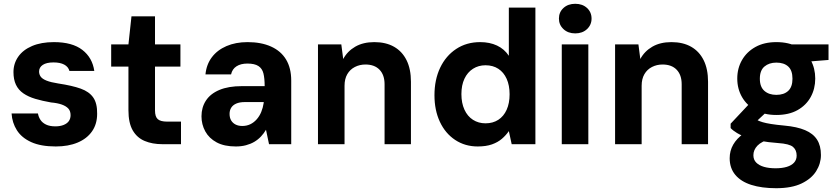

<svg xmlns="http://www.w3.org/2000/svg" viewBox="-20 -760 4421 1012"><path d="M274 12Q195 12 144.5 -11Q94 -34 69 -73.5Q44 -113 41 -162H180Q183 -144 193 -128.5Q203 -113 222.5 -103.5Q242 -94 272 -94Q297 -94 315.5 -101.5Q334 -109 343 -122Q352 -135 352 -153Q352 -175 340 -188Q328 -201 305.5 -209Q283 -217 249 -220Q203 -228 166 -239Q129 -250 103 -268Q77 -286 64 -313.5Q51 -341 51 -380Q51 -425 76 -461Q101 -497 149 -517.5Q197 -538 264 -538Q361 -538 414 -497Q467 -456 477 -386H346Q340 -408 318.5 -419.5Q297 -431 262 -431Q225 -431 205.5 -418Q186 -405 186 -383Q186 -368 194.5 -356Q203 -344 225.5 -335Q248 -326 287 -320Q360 -309 405 -293Q450 -277 471.5 -246Q493 -215 492 -160Q492 -106 465 -67.5Q438 -29 389 -8.5Q340 12 274 12Z M836 0Q783 0 742.5 -17Q702 -34 679.5 -73Q657 -112 657 -179V-409H566V-526H657L673 -674H797V-526H931V-409H797V-178Q797 -145 811.5 -132Q826 -119 861 -119H934V0Z M1223 12Q1162 12 1122 -9.5Q1082 -31 1062 -67.5Q1042 -104 1042 -147Q1042 -194 1065.5 -230Q1089 -266 1136.5 -286Q1184 -306 1255 -306H1375Q1375 -347 1368.5 -373Q1362 -399 1342 -412Q1322 -425 1284 -425Q1249 -425 1226.5 -410.5Q1204 -396 1198 -368H1063Q1068 -420 1096.5 -458Q1125 -496 1173.5 -517Q1222 -538 1285 -538Q1357 -538 1409 -514.5Q1461 -491 1488 -446Q1515 -401 1515 -335V0H1398L1382 -76Q1371 -57 1355.5 -40.5Q1340 -24 1320.5 -12.5Q1301 -1 1276.5 5.5Q1252 12 1223 12ZM1257 -96Q1280 -96 1299 -105Q1318 -114 1333 -131Q1348 -148 1357 -170Q1366 -192 1370 -218V-222H1271Q1243 -222 1225 -214Q1207 -206 1198.5 -192Q1190 -178 1190 -160Q1190 -139 1198.5 -125Q1207 -111 1222 -103.5Q1237 -96 1257 -96Z M1656 0V-526H1779L1789 -449Q1811 -490 1852.5 -514Q1894 -538 1953 -538Q2014 -538 2057 -513.5Q2100 -489 2123 -442.5Q2146 -396 2146 -329V0H2007V-316Q2007 -365 1980.5 -392.5Q1954 -420 1906 -420Q1876 -420 1850.5 -407Q1825 -394 1810.5 -369Q1796 -344 1796 -308V0Z M2498 12Q2431 12 2379 -22.5Q2327 -57 2298.5 -118Q2270 -179 2270 -258Q2270 -340 2300 -403Q2330 -466 2384.5 -502Q2439 -538 2511 -538Q2561 -538 2599.5 -520Q2638 -502 2662 -466V-720H2802V0H2677L2662 -69Q2647 -47 2625.5 -28.5Q2604 -10 2573 1Q2542 12 2498 12ZM2539 -110Q2578 -110 2606.5 -128.5Q2635 -147 2650.5 -181.5Q2666 -216 2666 -263Q2666 -310 2650.5 -344.5Q2635 -379 2606.5 -397.5Q2578 -416 2539 -416Q2502 -416 2473 -397.5Q2444 -379 2428 -345Q2412 -311 2412 -264Q2412 -217 2428 -182Q2444 -147 2473 -128.5Q2502 -110 2539 -110Z M2941 0V-526H3081V0ZM3012 -584Q2974 -584 2950 -606.5Q2926 -629 2926 -662Q2926 -696 2950 -718Q2974 -740 3012 -740Q3050 -740 3074 -718Q3098 -696 3098 -662Q3098 -629 3074 -606.5Q3050 -584 3012 -584Z M3222 0V-526H3345L3355 -449Q3377 -490 3418.5 -514Q3460 -538 3519 -538Q3580 -538 3623 -513.5Q3666 -489 3689 -442.5Q3712 -396 3712 -329V0H3573V-316Q3573 -365 3546.5 -392.5Q3520 -420 3472 -420Q3442 -420 3416.5 -407Q3391 -394 3376.5 -369Q3362 -344 3362 -308V0Z M4071 232Q3995 232 3940 214.5Q3885 197 3855.5 161.5Q3826 126 3826 74Q3826 35 3844.5 2.5Q3863 -30 3899 -55.5Q3935 -81 3987 -99L4044 -29Q3994 -15 3972.5 7.5Q3951 30 3951 58Q3951 82 3966 97Q3981 112 4007 119.5Q4033 127 4068 127Q4102 127 4127 119.5Q4152 112 4165.5 97Q4179 82 4179 60Q4179 31 4160 14.5Q4141 -2 4081 -6Q4028 -10 3987.5 -17.5Q3947 -25 3916.5 -35.5Q3886 -46 3864.5 -59Q3843 -72 3831 -85V-108L3939 -223L4044 -192L3909 -66L3950 -139Q3961 -132 3972 -126.5Q3983 -121 3999.5 -116Q4016 -111 4044 -106.5Q4072 -102 4115 -98Q4181 -92 4223.5 -74Q4266 -56 4286.5 -24Q4307 8 4307 57Q4307 102 4282 142Q4257 182 4205 207Q4153 232 4071 232ZM4072 -154Q4008 -154 3962 -179.5Q3916 -205 3891 -248.5Q3866 -292 3866 -346Q3866 -400 3891 -443.5Q3916 -487 3962 -512.5Q4008 -538 4072 -538Q4138 -538 4183.5 -512.5Q4229 -487 4253 -443.5Q4277 -400 4277 -346Q4277 -292 4253 -248.5Q4229 -205 4183.5 -179.5Q4138 -154 4072 -154ZM4072 -260Q4112 -260 4134.5 -281Q4157 -302 4157 -345Q4157 -389 4134.5 -409.5Q4112 -430 4072 -430Q4034 -430 4009.5 -409.5Q3985 -389 3985 -345Q3985 -302 4009 -281Q4033 -260 4072 -260ZM4161 -429 4139 -526H4347V-444Z"/></svg>

Font: DM Sans 9pt ExtraBold
Style: Regular
Weight: 800
Version: Version 4.004;gftools[0.9.30]